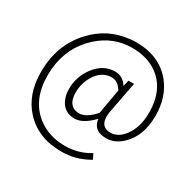

<svg xmlns="http://www.w3.org/2000/svg" viewBox="-183 -901 1276 1261"><g transform="rotate(30 454.5 -271.0)"><path d="M432.6 163.1Q255.9 163.1 152.3 49.8Q56.6 -54.7 56.6 -223.6Q56.6 -429.7 183.6 -565.4Q293.9 -685.5 455.1 -702.1Q479.5 -705.1 502 -705.1Q679.7 -705.1 776.4 -585.9Q852.5 -491.2 852.5 -349.6Q852.5 -196.3 764.6 -112.3Q709 -59.6 644.5 -59.6Q563.5 -59.6 543 -118.2Q538.1 -130.9 537.1 -143.6H535.2Q463.9 -68.4 399.4 -67.4Q325.2 -67.4 291 -131.8Q271.5 -168.9 271.5 -219.7Q271.5 -311.5 327.1 -386.7Q388.7 -468.8 478.5 -469.7Q538.1 -468.8 570.3 -416H572.3L583 -460.9H625L585 -250Q550.8 -106.4 650.4 -105.5Q710 -105.5 755.9 -168.9Q805.7 -239.3 805.7 -345.7Q805.7 -517.6 694.3 -601.6Q615.2 -660.2 498 -660.2Q356.4 -660.2 247.1 -561.5Q125 -451.2 107.4 -276.4Q105.5 -251 105.5 -226.6Q105.5 -43.9 222.7 49.8Q309.6 119.1 436.5 119.1Q538.1 118.2 621.1 66.4L640.6 105.5Q545.9 163.1 432.6 163.1ZM408.2 -112.3Q463.9 -113.3 524.4 -183.6L557.6 -372.1Q527.3 -419.9 490.2 -423.8Q483.4 -424.8 477.5 -424.8Q400.4 -424.8 353.5 -343.8Q321.3 -286.1 321.3 -222.7Q321.3 -122.1 395.5 -113.3Q402.3 -112.3 408.2 -112.3Z"/></g></svg>

Font: Taipei Sans TC Beta Light
Style: Regular
Weight: 300
Designer: JT Foundry
Foundry: JT Foundry
Version: Version 1.000